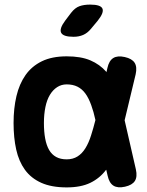

<svg xmlns="http://www.w3.org/2000/svg" viewBox="-20 -805 640 835"><path d="M375 -679Q360 -661 341.5 -653Q323 -645 300 -645Q255 -645 246 -662.5Q237 -680 264 -716L289 -749Q306 -771 325.5 -778Q345 -785 372 -785Q418 -785 425.5 -767.5Q433 -750 405 -715ZM571 -68Q578 -36 566.5 -18Q555 0 523.5 7Q492 14 473.5 2.5Q455 -9 448 -41L442 -67Q442 -66 441 -66Q414 -30 373 -10Q332 10 270 10Q204 10 159.5 -10Q115 -30 88.5 -66.5Q62 -103 50.5 -154.5Q39 -206 39 -270Q39 -334 51.5 -387Q64 -440 91 -478.5Q118 -517 162 -538.5Q206 -560 270 -560Q332 -560 373 -542.5Q414 -525 442 -493Q442 -492 443 -491L447 -509Q454 -541 472.5 -552.5Q491 -564 522.5 -557Q554 -550 565.5 -532Q577 -514 570 -482L522 -282ZM395 -283Q387 -320 377 -347Q366 -378 351.5 -398Q337 -418 317 -428Q297 -438 270 -438Q247 -438 228.5 -426Q210 -414 197 -392.5Q184 -371 177.5 -339.5Q171 -308 171 -270Q171 -232 176.5 -202.5Q182 -173 193.5 -153Q205 -133 224 -122.5Q243 -112 270 -112Q297 -112 317 -124.5Q337 -137 351.5 -160.5Q366 -184 376 -216Q386 -247 395 -283Z"/></svg>

Font: Maple Mono
Style: Bold
Weight: 700
Monospace: yes
Designer: subframe7536
Version: Version 7.200